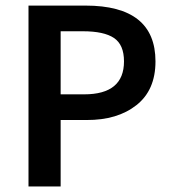

<svg xmlns="http://www.w3.org/2000/svg" viewBox="-20 -674 622 694"><path d="M199.2 -333H284.2Q428.2 -333 428.2 -452.1Q428.2 -512.2 392.1 -536.6Q356 -561 279.8 -561H199.2ZM83 0V-653.8H289.1Q542 -653.8 542 -452.1Q542 -348.1 473.1 -293.9Q404.3 -239.7 293 -240.2H199.2V0Z"/></svg>

Font: SourceSansPro-Semibold
Style: Regular
Weight: 600
Designer: Paul D. Hunt
Foundry: Adobe Systems Incorporated
Version: Version 2.020;PS 2.0;hotconv 1.0.86;makeotf.lib2.5.63406